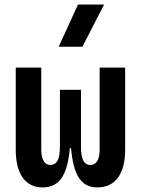

<svg xmlns="http://www.w3.org/2000/svg" viewBox="-20 -815 626 845"><path d="M407.2 9.8Q354.5 9.8 326.9 -33Q299.3 -75.7 292 -170.4L306.6 -175.8L336.4 -170.9Q336.4 -126.5 346.9 -107.7Q357.4 -88.9 377.4 -88.9Q397.9 -88.9 408.2 -106.7Q418.5 -124.5 418.5 -156.2V-517.6H530.8V-156.2Q530.8 -76.7 499.3 -33.4Q467.8 9.8 407.2 9.8ZM168 9.8Q110.4 9.8 79.8 -33.4Q49.3 -76.7 49.3 -156.2V-517.6H161.6V-156.2Q161.6 -124.5 171.9 -106.7Q182.1 -88.9 202.6 -88.9Q222.7 -88.9 233.2 -107.7Q243.7 -126.5 243.7 -170.9L273.4 -175.8L288.1 -170.4Q280.8 -75.7 252 -33Q223.1 9.8 168 9.8ZM243.7 -163.1V-419.9H336.4V-163.1ZM238.3 -609.4 323.2 -794.9H438L342.8 -609.4Z"/></svg>

Font: Cascadia Mono Medium
Style: Regular
Weight: 500
Monospace: yes
Designer: Aaron Bell
Foundry: Saja Typeworks
Version: Version 2407.024